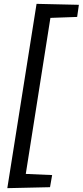

<svg xmlns="http://www.w3.org/2000/svg" viewBox="-20 -873 430 998"><path d="M18 105 170 -853 390 -848 381 -785 242 -780 114 31 251 37 240 100Z"/></svg>

Font: Bitter Thin Medium
Style: Italic
Weight: 500
Italic angle: -9°
Version: Version 3.021